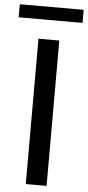

<svg xmlns="http://www.w3.org/2000/svg" viewBox="-91 -940 446 974"><g transform="rotate(5 132.5 -453.0)"><path d="M79 0V-740H185V0ZM-30.5 -839.5V-906H294.5V-839.5Z"/></g></svg>

Font: Encode Sans Md
Style: Regular
Weight: 500
Designer: Multiple Designers
Foundry: Impallari Type
Version: Version 3.002; ttfautohint (v1.8.3) -l 8 -r 50 -G 200 -x 14 